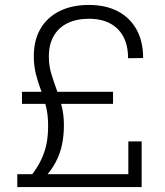

<svg xmlns="http://www.w3.org/2000/svg" viewBox="-20 -758 668 778"><path d="M107 -47Q133 -81 147.5 -112Q162 -143 168.5 -175.5Q175 -208 175 -249Q175 -292 166.5 -326.5Q158 -361 146 -392.5Q134 -424 125.5 -457.5Q117 -491 117 -531Q117 -595 144 -641.5Q171 -688 221.5 -713Q272 -738 340 -738Q409 -738 458 -712Q507 -686 533.5 -638Q560 -590 560 -523L499 -522Q499 -599 457 -640.5Q415 -682 341 -682Q290 -682 253.5 -664Q217 -646 197.5 -612Q178 -578 178 -529Q178 -492 187.5 -460.5Q197 -429 208.5 -397.5Q220 -366 229.5 -330Q239 -294 239 -251Q239 -210 231.5 -173Q224 -136 206 -101.5Q188 -67 155 -32ZM50 0V-52H500V-185H554V0ZM69 -337V-386H438V-337Z"/></svg>

Font: Mona Sans ExtraLight Light
Style: Regular
Weight: 300
Version: Version 2.000